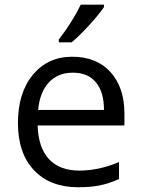

<svg xmlns="http://www.w3.org/2000/svg" viewBox="-20 -786 601 816"><path d="M421.9 -318.8Q421.9 -395 387.7 -436Q353.5 -477.1 290 -477.1Q226.6 -477.5 187.5 -435.5Q148.9 -393.6 142.1 -318.8ZM312 9.8Q192.9 9.8 124.5 -62.5Q56.2 -134.8 56.2 -263.7Q56.6 -392.6 120.1 -468.8Q183.6 -544.9 287.1 -544.9Q390.6 -544.9 450.2 -479Q508.8 -413.1 508.8 -304.2V-252.9H140.1Q142.6 -159.2 187.5 -110.4Q232.4 -61.5 316.4 -61Q400.4 -61 485.8 -97.2V-24.9Q442.4 -5.9 403.8 2Q365.2 9.8 312 9.8ZM421.9 -766.1V-755.9Q399.9 -723.6 357.4 -677.2Q314.9 -630.9 284.2 -606H230V-618.2Q286.1 -690.4 323.2 -766.1Z"/></svg>

Font: OpenSansHebrew-Regular
Style: Regular
Weight: 400
Foundry: Ascender Corporation, Yanek Iontef
Version: Version 2.001;PS 002.001;hotconv 1.0.70;makeotf.lib2.5.58329